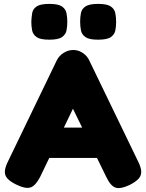

<svg xmlns="http://www.w3.org/2000/svg" viewBox="-20 -948 751 987"><path d="M690 -118Q705 -88 706 -67Q707 -46 693 -30Q679 -14 648 2Q600 25 574 16.5Q548 8 525 -41L355 -389L187 -40Q163 7 137 15.5Q111 24 64 1Q33 -14 18.5 -30Q4 -46 5 -67Q6 -88 21 -118L272 -638Q284 -662 307.5 -676.5Q331 -691 356 -691Q374 -691 389.5 -684.5Q405 -678 418 -666Q431 -654 439 -637ZM197 -136 273 -292H438L514 -136ZM484 -744Q438 -744 419 -757.5Q400 -771 396 -792.5Q392 -814 392 -837Q392 -860 396 -881Q400 -902 419.5 -915Q439 -928 485 -928Q531 -928 550 -914.5Q569 -901 573 -879.5Q577 -858 577 -835Q577 -813 573 -792Q569 -771 550 -757.5Q531 -744 484 -744ZM233 -744Q187 -744 168 -757.5Q149 -771 145 -792.5Q141 -814 141 -837Q142 -860 145.5 -881Q149 -902 168.5 -915Q188 -928 234 -928Q280 -928 299 -914.5Q318 -901 322 -879.5Q326 -858 326 -835Q326 -813 322 -792Q318 -771 299 -757.5Q280 -744 233 -744Z"/></svg>

Font: Fredoka
Style: Bold
Weight: 700
Designer: Ben Nathan
Foundry: Milena B. Brandão, Ben Nathan
Version: Version 2.001